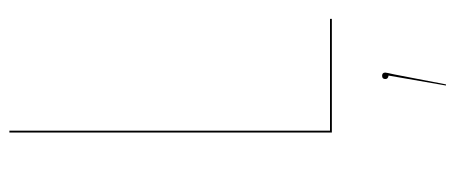

<svg xmlns="http://www.w3.org/2000/svg" viewBox="-298 -422 961 405"><g transform="rotate(-90 182.5 -219.5)"><path d="M109.4 -680.2V-3.9H345.2V0H105.5V-680.2ZM231.9 112.8Q231.9 114.7 228 131.8L207 240.7H204.6L225.6 119.6Q218.3 118.7 218.3 112.8Q218.3 106 225.1 106Q231.9 106 231.9 112.8Z"/></g></svg>

Font: Fira Sans Compressed Four
Style: Regular
Weight: 100
Width: 1
Designer: Carrois Corporate & Edenspiekermann AG
Foundry: Carrois Corporate GbR & Edenspiekermann AG
Version: Version 4.203;PS 004.203;hotconv 1.0.88;makeotf.lib2.5.64775